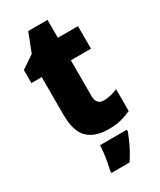

<svg xmlns="http://www.w3.org/2000/svg" viewBox="-220 -738 863 1033"><g transform="rotate(-30 211.5 -221.5)"><path d="M312 -137Q334 -137 354.5 -142.5Q375 -148 397 -156V-21Q367 -7 334 1.5Q301 10 254 10Q173 10 128 -32.5Q83 -75 83 -182V-413H19V-494L99 -548L144 -664H264V-553H389V-413H264V-191Q264 -137 312 -137ZM338 72Q323 112 305.5 147.5Q288 183 263 221H150V207Q155 187 160 160.5Q165 134 168 107Q171 80 172 61H338Z"/></g></svg>

Font: Noto Sans Bengali SemiCondensed Black
Style: Regular
Weight: 900
Width: 4
Designer: Joana Ranito - Universal Thirst; Jelle Bosma - Monotype Design Team
Foundry: Universal Thirst ehf.
Version: Version 3.000; ttfautohint (v1.8.4.7-5d5b)